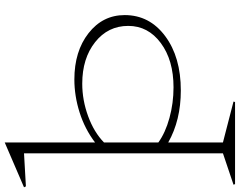

<svg xmlns="http://www.w3.org/2000/svg" viewBox="-162 -634 996 797"><g transform="rotate(-90 335.5 -235.0)"><path d="M143.1 -75.2Q183.6 -45.9 244.9 -29.1Q306.2 -12.2 372.1 -12.2Q484.4 -12.2 555.7 -64.9Q627 -117.7 627 -200.2Q627 -284.2 559.6 -337.6Q492.2 -391.1 387.2 -391.1Q318.8 -391.1 252.2 -366.7Q185.5 -342.3 143.1 -300.8ZM-43 -632.8 143.1 -712.9V-337.9Q199.2 -380.4 267.8 -402.1Q336.4 -423.8 404.8 -423.8Q521.5 -423.8 596.7 -365Q671.9 -306.2 671.9 -214.8Q671.9 -111.8 584.7 -46.9Q497.6 18.1 358.9 18.1Q235.4 18.1 143.1 -34.2V192.9L313 236.8L311 243.2H-29.8L-32.2 236.8L98.1 192.9V-632.8L-39.1 -625Z"/></g></svg>

Font: Halibut Exp Thin
Style: Regular
Weight: 250
Width: 7
Designer: Matteo Maggi
Foundry: Collletttivo
Version: Version 3.080 | FøM Fix